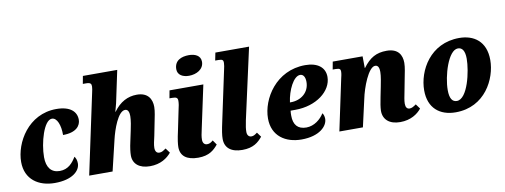

<svg xmlns="http://www.w3.org/2000/svg" viewBox="-63 -1118 3869 1470"><g transform="rotate(-10 1871.5 -383.0)"><path d="M265 10C402 10 464 -50 464 -108C464 -133 456 -151 447 -162C420 -118 385 -74 318 -74C252 -74 217 -119 217 -199C217 -310 265 -479 327 -479C367 -479 391 -417 390 -341C495 -341 529 -391 529 -436C529 -497 483 -546 373 -546C154 -546 38 -342 38 -193C38 -57 139 10 265 10Z M1005 10C1088 10 1141 -28 1172 -66L1145 -103C1123 -88 1113 -80 1093 -80C1073 -80 1061 -95 1061 -122C1061 -149 1069 -177 1077 -214L1097 -315C1104 -351 1115 -397 1115 -432C1115 -492 1086 -547 999 -547C928 -547 867 -515 817 -446H815C820 -463 828 -492 832 -510L885 -760H618L607 -700H631C669 -700 673 -688 673 -668C673 -655 669 -639 666 -624L533 0H715L772 -239C789 -312 835 -448 891 -448C917 -448 922 -418 922 -394C922 -362 912 -310 906 -284L889 -204C878 -156 874 -120 874 -96C874 -31 922 10 1005 10Z M1419 -620C1478 -620 1535 -651 1535 -709C1535 -758 1491 -776 1444 -776C1386 -776 1331 -754 1331 -686C1331 -641 1371 -620 1419 -620ZM1380 10C1465 10 1504 -26 1536 -65L1511 -101C1493 -86 1483 -80 1464 -80C1444 -80 1431 -95 1431 -120C1431 -145 1435 -164 1445 -209L1515 -536H1252L1241 -476H1262C1296 -476 1305 -468 1305 -445C1305 -427 1301 -402 1294 -375L1263 -225C1247 -154 1243 -118 1243 -96C1243 -26 1292 10 1380 10Z M1723 10C1809 10 1849 -26 1881 -65L1855 -101C1835 -86 1824 -80 1809 -80C1789 -80 1776 -95 1776 -120C1776 -145 1779 -164 1788 -209L1910 -760H1648L1636 -700H1662C1695 -700 1699 -690 1699 -672C1699 -657 1695 -637 1691 -620L1609 -235C1593 -162 1588 -128 1588 -99C1588 -29 1636 10 1723 10Z M2183 10C2324 10 2388 -59 2388 -115C2388 -134 2382 -151 2374 -160C2348 -117 2297 -74 2235 -74C2168 -74 2136 -113 2136 -183C2136 -196 2136 -210 2138 -222H2175C2339 -222 2461 -318 2461 -428C2461 -502 2404 -546 2308 -546C2080 -546 1957 -344 1957 -193C1957 -55 2060 10 2183 10ZM2151 -285H2144C2156 -377 2205 -479 2257 -479C2282 -479 2296 -455 2296 -418C2296 -337 2231 -285 2151 -285Z M2950 10C3033 10 3087 -28 3117 -66L3090 -103C3069 -88 3055 -80 3039 -80C3019 -80 3008 -95 3008 -122C3008 -149 3015 -177 3022 -214L3041 -313C3048 -349 3059 -397 3059 -432C3059 -492 3031 -546 2941 -546C2861 -546 2809 -517 2756 -445H2754L2753 -536H2521L2510 -476H2534C2567 -476 2571 -466 2571 -450C2571 -433 2566 -412 2562 -396L2478 0H2661L2709 -212C2726 -297 2782 -448 2835 -448C2862 -448 2866 -418 2866 -395C2866 -362 2855 -310 2850 -284L2834 -204C2825 -160 2820 -129 2819 -102C2818 -33 2866 10 2950 10Z M3382 10C3610 10 3711 -193 3711 -339C3711 -485 3618 -546 3505 -546C3279 -546 3172 -350 3172 -197C3172 -59 3258 10 3382 10ZM3405 -74C3370 -74 3350 -102 3350 -168C3350 -277 3406 -469 3482 -469C3514 -469 3535 -443 3535 -380C3535 -283 3489 -74 3405 -74Z"/></g></svg>

Font: Noto Serif SemiCondensed Black
Style: Italic
Weight: 900
Width: 4
Italic angle: -12°
Designer: Monotype Design Team
Foundry: Monotype Imaging Inc.
Version: Version 2.014